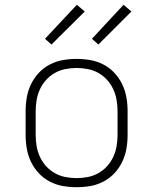

<svg xmlns="http://www.w3.org/2000/svg" viewBox="-20 -774 640 802"><path d="M300 8Q271 8 242.5 3Q214 -2 188 -15.5Q162 -29 142 -50.5Q122 -72 109.5 -98Q97 -124 92 -152.5Q87 -181 87 -210V-310Q87 -339 92 -367.5Q97 -396 109.5 -422Q122 -448 142 -469.5Q162 -491 188 -504.5Q214 -518 242.5 -523Q271 -528 300 -528Q329 -528 357.5 -523Q386 -518 412 -504.5Q438 -491 458 -469.5Q478 -448 490.5 -422Q503 -396 508 -367.5Q513 -339 513 -310V-210Q513 -181 508 -152.5Q503 -124 490.5 -98Q478 -72 458 -50.5Q438 -29 412 -15.5Q386 -2 357.5 3Q329 8 300 8ZM300 -30Q323 -30 346.5 -34.5Q370 -39 390.5 -50.5Q411 -62 427 -79.5Q443 -97 453 -118.5Q463 -140 467 -163.5Q471 -187 471 -210V-310Q471 -333 467 -356.5Q463 -380 453 -401.5Q443 -423 427 -440.5Q411 -458 390.5 -469.5Q370 -481 346.5 -485.5Q323 -490 300 -490Q277 -490 253.5 -485.5Q230 -481 209.5 -469.5Q189 -458 173 -440.5Q157 -423 147 -401.5Q137 -380 133 -356.5Q129 -333 129 -310V-210Q129 -187 133 -163.5Q137 -140 147 -118.5Q157 -97 173 -79.5Q189 -62 209.5 -50.5Q230 -39 253.5 -34.5Q277 -30 300 -30ZM391 -588 364 -612 496 -754 529 -726ZM195 -588 168 -612 301 -754 334 -726Z"/></svg>

Font: Iosevka Extralight Extended
Style: Regular
Weight: 200
Width: 7
Monospace: yes
Designer: Belleve Invis
Foundry: Belleve Invis
Version: Version 32.5.0; ttfautohint (v1.8.4)